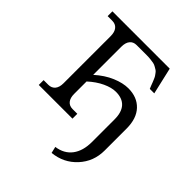

<svg xmlns="http://www.w3.org/2000/svg" viewBox="-194 -624 931 931"><g transform="rotate(45 271.5 -158.0)"><path d="M430.2 -504.9 461.9 -367.2H431.2L424.8 -382.8Q419.9 -396 418.2 -400.1Q416.5 -404.3 411.9 -415.3Q407.2 -426.3 404.5 -429.9Q401.9 -433.6 396 -441.7Q390.1 -449.7 384.8 -452.6Q379.4 -455.6 371.1 -460.7Q362.8 -465.8 353.8 -467.5Q344.7 -469.2 332.5 -470.7Q320.3 -472.2 306.2 -472.2H235.8Q213.4 -472.2 201.2 -457Q189 -441.9 189 -414.1V-221.2Q231 -258.8 274.9 -277.3Q318.8 -295.9 356 -295.9Q416.5 -295.9 452.1 -258.3Q487.8 -220.7 487.8 -150.9V-1Q487.8 74.2 438.5 127.9Q389.2 181.6 314 189L306.2 155.8Q358.9 148.4 387 111.3Q415 74.2 415 13.2V-142.1Q415 -190.9 392.3 -216.1Q369.6 -241.2 325.2 -241.2Q295.9 -241.2 259.8 -224.4Q223.6 -207.5 189 -175.8V-90.8Q189 -63 201.2 -48.1Q213.4 -33.2 235.8 -33.2H268.1V0H37.1V-33.2H68.8Q91.3 -33.2 103.8 -48.1Q116.2 -63 116.2 -90.8V-414.1Q116.2 -441.9 103.8 -457Q91.3 -472.2 68.8 -472.2H37.1V-504.9Z"/></g></svg>

Font: LT Superior Serif
Style: Regular
Weight: 400
Designer: Daniel Lyons
Foundry: LyonsType
Version: Version 2.120;FEAKit 1.0